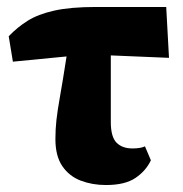

<svg xmlns="http://www.w3.org/2000/svg" viewBox="-20 -515 525 551"><path d="M17 -338 5 -411Q30 -437 59.5 -455.5Q89 -474 135.5 -484.5Q182 -495 256 -495H457L465 -349L298 -356V-165Q298 -122 314.5 -105.5Q331 -89 360 -89Q384 -89 396 -95L413 -55Q399 -25 369 -4.5Q339 16 284 16Q245 16 212 3.5Q179 -9 159 -38Q139 -67 139 -116Q139 -144 142 -171Q145 -198 152.5 -240Q160 -282 171 -353Z"/></svg>

Font: Source Serif 4 Black
Style: Regular
Weight: 900
Designer: Frank Grießhammer
Foundry: Adobe
Version: Version 4.005;hotconv 1.1.0;makeotfexe 2.6.0